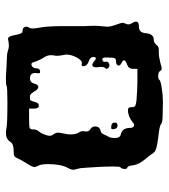

<svg xmlns="http://www.w3.org/2000/svg" viewBox="19 -527 569 647"><g transform="rotate(-90 303.5 -203.5)"><path d="M261 -374V-390H228Q201 -390 196 -388Q191 -386 191 -376Q191 -366 185 -358Q178 -351 172 -333Q166 -317 174 -308Q180 -300 180 -293Q180 -286 177 -273Q174 -261 174 -250Q174 -231 182 -220Q185 -215 185 -210Q185 -208 184.5 -203Q184 -198 184 -196Q184 -188 191 -184Q201 -178 201 -168Q201 -152 186 -149Q178 -148 173 -136Q168 -124 166 -122Q162 -116 162 -101Q162 -83 174 -81Q196 -76 196 -50Q196 -40 202 -37Q208 -34 215 -41Q235 -57 257 -57Q258 -57 260 -56H261Q266 -54 266 -43Q266 -35 270 -32.5Q274 -30 289 -28Q328 -25 353 -25H395V-40Q395 -55 410 -60Q424 -65 424 -70Q424 -74 414 -79Q404 -84 406.5 -90.5Q409 -97 420 -97Q428 -97 430.5 -101Q433 -105 433 -120Q434 -135 432 -139.5Q430 -144 425 -143Q417 -141 419 -132Q421 -124 412.5 -120.5Q404 -117 398 -123Q392 -128 398 -134Q403 -139 401 -156Q401 -157 400.5 -159.5Q400 -162 400 -163Q400 -177 409 -177Q412 -177 419 -172Q435 -157 435 -174Q435 -184 420 -189Q404 -195 404 -207Q404 -213 410 -213Q411 -213 414 -212H415Q424 -212 433.5 -230Q443 -248 443 -263Q443 -269 442 -272Q439 -287 439 -295Q439 -302 440 -305Q441 -309 441 -317Q441 -328 434 -339Q423 -356 417 -376Q416 -382 410 -382Q405 -382 401 -377.5Q397 -373 397 -367Q397 -354 388 -353Q385 -353 383 -353Q381 -353 380.5 -355Q380 -357 380 -358.5Q380 -360 380.5 -363.5Q381 -367 381 -369Q381 -387 363 -387Q349 -387 345 -372Q342 -359 334 -359Q326 -359 319 -372Q310 -387 303 -387H292Q288 -387 284 -373Q281 -357 271 -357Q261 -357 261 -374ZM149 -453Q158 -468 179 -468Q187 -468 191 -467Q205 -463 281 -463Q336 -463 338 -466Q340 -468 357 -468H369Q417 -465 428 -465Q444 -465 455 -461.5Q466 -458 473 -458Q474 -458 478 -458.5Q482 -459 484 -459Q494 -461 496 -461Q504 -461 507 -446Q510 -433 511 -428Q512 -423 514 -418.5Q516 -414 518 -413Q520 -412 524 -412Q533 -412 536 -404.5Q539 -397 534 -390Q531 -387 531 -378Q531 -369 534 -354Q539 -327 539 -275V-203Q540 -188 540 -167Q540 -156 538.5 -143.5Q537 -131 537 -127Q537 -115 544 -96Q550 -81 550 -75Q550 -70 547 -64Q542 -54 548 -45Q554 -36 554 -30Q554 -20 539 -20Q527 -20 521.5 -14.5Q516 -9 515 5Q512 30 494 30Q483 30 476 39Q469 49 455 47H451Q437 47 417 52Q400 57 396 57Q391 57 388 52Q385 45 370 45Q361 45 358 49Q356 53 331 57Q306 61 283 61Q276 61 259.5 60.5Q243 60 237 60Q216 60 209 55Q203 49 162 45Q139 42 129 39Q119 36 116 33.5Q113 31 106.5 21.5Q100 12 92 3Q73 -19 70 -39Q68 -59 62 -59Q59 -59 58 -64Q57 -69 58.5 -74.5Q60 -80 63 -82Q66 -84 66 -107Q66 -122 65 -146Q64 -170 62.5 -188.5Q61 -207 61 -208Q61 -217 58 -227Q55 -237 55 -241Q55 -249 61 -259Q74 -283 74 -326Q74 -349 69 -358Q64 -368 64 -372Q64 -379 77 -399Q90 -420 93 -428Q97 -437 101 -439.5Q105 -442 119 -442Q142 -442 149 -453ZM192 -103Q191 -110 192.5 -112Q194 -114 202 -113Q214 -112 214 -101Q214 -92 204 -92Q194 -92 192 -103Z"/></g></svg>

Font: Senatorium Sm3
Style: Regular
Weight: 400
Designer: crossinguard
Version: Version 001.006